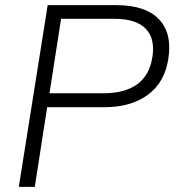

<svg xmlns="http://www.w3.org/2000/svg" viewBox="-20 -725 684 745"><path d="M53 0 165 -705H432Q545 -705 597 -650Q649 -595 633 -496Q619 -405 553.5 -357Q488 -309 385 -309H163L115 0ZM172 -363H379Q549 -363 571 -502Q583 -575 545.5 -613.5Q508 -652 425 -652H217Z"/></svg>

Font: Mulish Light
Style: Italic
Weight: 300
Italic angle: -9°
Designer: Vernon Adams
Foundry: Vernon Adams
Version: Version 3.603; ttfautohint (v1.8.3)